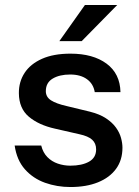

<svg xmlns="http://www.w3.org/2000/svg" viewBox="-20 -743 558 773"><path d="M263.5 10Q209.5 10 161.2 -7.2Q113 -24.5 80.2 -61.5Q47.5 -98.5 39 -157H146Q153 -128.5 170.8 -110.5Q188.5 -92.5 213 -84.2Q237.5 -76 263 -76Q309.5 -76 338.2 -92Q367 -108 367 -141.5Q367 -166 351 -180.5Q335 -195 300 -202.5L201.5 -225Q136 -239.5 96.2 -273Q56.5 -306.5 56 -367.5Q55.5 -413.5 79 -449.5Q102.5 -485.5 149 -506.2Q195.5 -527 264 -527Q354.5 -527 409 -486.8Q463.5 -446.5 465 -372H361.5Q356 -405.5 330 -424.2Q304 -443 262.5 -443Q219.5 -443 192 -426.5Q164.5 -410 164.5 -376Q164.5 -352.5 185.5 -339Q206.5 -325.5 248.5 -316L341.5 -293.5Q381.5 -283.5 407 -266.5Q432.5 -249.5 447 -229.2Q461.5 -209 467.2 -187.8Q473 -166.5 473 -148.5Q473 -98.5 447.2 -63.2Q421.5 -28 374.5 -9Q327.5 10 263.5 10ZM322 -723H452L309 -577.5H219Z"/></svg>

Font: Public Sans SemiBold
Style: Regular
Weight: 600
Designer: The Public Sans Project Authors: Dan O. Williams and USWDS (Libre Franklin designed by Pablo Impallari and Rodrigo Fuenz
Version: Version 1.007